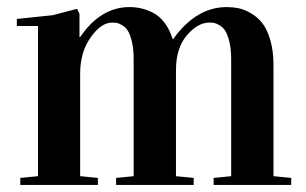

<svg xmlns="http://www.w3.org/2000/svg" viewBox="-20 -525 870 545"><path d="M27.8 -451.2V-471.2L129.9 -481.9L198.7 -500L205.6 -485.8V-419.9H207.5Q265.6 -504.9 347.7 -504.9Q364.7 -504.9 380.9 -501.2Q397 -497.6 414.8 -488.5Q432.6 -479.5 447.3 -460.2Q461.9 -440.9 470.2 -413.6H471.2Q536.6 -504.9 623.5 -504.9Q640.6 -504.9 656.7 -501.7Q672.9 -498.5 691.7 -487.8Q710.4 -477.1 724.1 -460Q737.8 -442.9 747.1 -411.9Q756.3 -380.9 756.3 -339.8V-24.9L806.6 -20V0H586.4V-20L636.2 -24.9V-356.9Q636.2 -385.7 631.1 -406.5Q626 -427.2 619.4 -437.5Q612.8 -447.8 603 -453.4Q593.3 -459 587.4 -460Q581.5 -460.9 574.2 -460.9Q541.5 -460.9 510.5 -424.8Q479.5 -388.7 479.5 -325.7V-24.9L529.8 -20V0H309.6V-20L359.4 -24.9V-356.9Q359.4 -385.7 354.5 -406.5Q349.6 -427.2 343 -437.5Q336.4 -447.8 326.9 -453.4Q317.4 -459 311.5 -460Q305.7 -460.9 298.3 -460.9Q267.1 -460.9 237.3 -418.9Q207.5 -377 207.5 -315.9V-24.9L257.8 -20V0H37.6V-20L87.9 -24.9V-451.2Z"/></svg>

Font: Vidaloka
Style: Regular
Weight: 400
Designer: Cyreal (www.cyreal.org)
Foundry: Cyreal (www.cyreal.org)
Version: Version 1.011